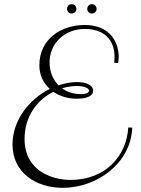

<svg xmlns="http://www.w3.org/2000/svg" viewBox="-20 -826 675 922"><path d="M169 -512C169 -466 188 -427 219 -399C120 -350 40 -248 40 -132C40 3 153 76 281 76C447 76 609 -43 615 -213L596 -214C588 -78 488 38 318 38C240 38 98 1 98 -159C98 -269 160 -347 236 -385C267 -364 306 -352 348 -352C372 -352 427 -355 427 -391C427 -417 394 -432 350 -432C320 -432 290 -426 261 -416C234 -444 218 -482 218 -527C218 -616 289 -687 387 -687C499 -687 530 -614 530 -555C530 -538 528 -525 528 -525L547 -523C547 -524 550 -536 550 -554C550 -621 510 -706 387 -706C276 -706 169 -641 169 -512ZM350 -413C386 -413 408 -401 408 -391C408 -382 394 -374 370 -374C334 -374 302 -384 278 -402C302 -409 326 -413 350 -413ZM302 -783C302 -771 311 -761 324 -761C337 -761 347 -771 347 -783C347 -796 337 -806 324 -806C311 -806 302 -796 302 -783ZM399 -783C399 -771 409 -761 421 -761C434 -761 444 -771 444 -783C444 -796 434 -806 421 -806C409 -806 399 -796 399 -783Z"/></svg>

Font: Clicker Script
Style: Regular
Weight: 400
Designer: Astigmatic (AOETI)
Foundry: Astigmatic (AOETI)
Version: Version 1.000